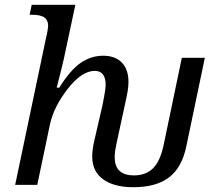

<svg xmlns="http://www.w3.org/2000/svg" viewBox="-20 -780 920 810"><path d="M747.1 -536.1H844.2L766.1 -163.1Q747.6 -72.8 692.9 -31.5Q638.2 9.8 543 9.8Q460.4 9.8 414.8 -23.7Q369.1 -57.1 369.1 -119.1Q369.1 -134.3 371.1 -149.7Q373 -165 377 -183.1L404.8 -303.2Q412.1 -333 418.9 -370.1Q425.8 -407.2 425.8 -421.9Q425.8 -450.7 414.3 -465.8Q402.8 -481 379.9 -481Q324.7 -481 265.9 -405.3Q207 -329.6 190.9 -255.9L137.2 0H43.9L173.8 -618.2Q178.7 -637.7 180.9 -652.1Q183.1 -666.5 183.1 -670.9Q183.1 -694.3 167.5 -706.1Q151.9 -717.8 112.8 -717.8H105L113.8 -759.8H297.9L258.8 -576.2Q249.5 -530.3 238.5 -486.3Q227.5 -442.4 219.2 -410.2H230Q277.3 -485.8 321.3 -515.4Q365.2 -544.9 415 -544.9Q466.3 -544.9 494.1 -515.9Q522 -486.8 522 -434.1Q522 -418 518.8 -396.7Q515.6 -375.5 503.9 -324.2L473.1 -182.1Q469.2 -164.1 466.6 -148.7Q463.9 -133.3 463.9 -118.2Q463.9 -77.1 484.9 -58.6Q505.9 -40 544.9 -40Q595.2 -40 625.7 -70.1Q656.2 -100.1 670.9 -170.9Z"/></svg>

Font: Droid Serif
Style: Italic
Weight: 400
Italic angle: -12°
Designer: Monotype Design team
Foundry: Monotype Imaging Inc.
Version: Version 1.03